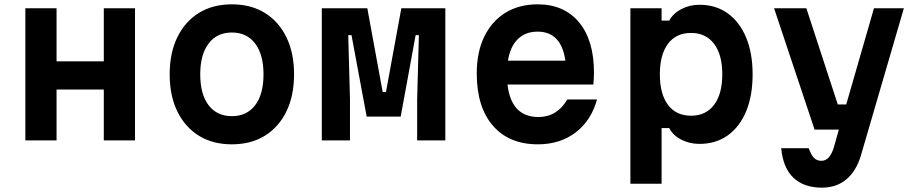

<svg xmlns="http://www.w3.org/2000/svg" viewBox="-20 -648 4240 886"><path d="M97 0V-610H241V-365H459V-610H603V0H459V-235H241V0Z M1050 18Q962 18 898 -21.5Q834 -61 798.5 -133.5Q763 -206 763 -305Q763 -404 798.5 -476.5Q834 -549 898 -588.5Q962 -628 1050 -628Q1138 -628 1202 -588.5Q1266 -549 1301.5 -476.5Q1337 -404 1337 -305Q1337 -206 1301.5 -133.5Q1266 -61 1202 -21.5Q1138 18 1050 18ZM1050 -112Q1119 -112 1157.5 -162.5Q1196 -213 1196 -305Q1196 -396 1157.5 -447Q1119 -498 1050 -498Q981 -498 942.5 -447Q904 -396 904 -305Q904 -213 942.5 -162.5Q981 -112 1050 -112Z M1465 0V-610H1675L1746 -223H1761L1832 -610H2035V0H1905V-190L1913 -486H1898L1829 -110H1672L1602 -486H1587L1595 -190V0Z M2735 -189Q2708 -91 2636 -36.5Q2564 18 2462 18Q2329 18 2254.5 -68Q2180 -154 2180 -309Q2180 -407 2214.5 -478.5Q2249 -550 2312 -589Q2375 -628 2461 -628Q2583 -628 2652 -545Q2721 -462 2721 -312Q2721 -297 2720 -283.5Q2719 -270 2718 -258H2322Q2339 -108 2465 -108Q2550 -108 2598 -189ZM2461 -502Q2404 -502 2369 -467Q2334 -432 2324 -368H2589Q2570 -502 2461 -502Z M2889 200V-610H3033V-553H3068Q3086 -586 3124 -606Q3162 -626 3208 -626Q3283 -626 3338 -586.5Q3393 -547 3423 -475Q3453 -403 3453 -305Q3453 -206 3423 -134Q3393 -62 3338 -23Q3283 16 3208 16Q3162 16 3124 -3.5Q3086 -23 3068 -57H3033V200ZM3169 -114Q3237 -114 3275 -164Q3313 -214 3313 -305Q3313 -396 3275 -446Q3237 -496 3169 -496Q3100 -496 3062.5 -446Q3025 -396 3025 -305Q3025 -214 3062.5 -164Q3100 -114 3169 -114Z M3552 -610H3701L3846 -166H3885L4013 -610H4151L3952 72Q3930 143 3884.5 180.5Q3839 218 3773 218Q3689 218 3641 172Q3593 126 3585 36H3712Q3723 67 3736 80.5Q3749 94 3771 94Q3808 94 3827 35L3851 -50H3739Z"/></svg>

Font: Martian Mono SemiBold
Style: Regular
Weight: 600
Monospace: yes
Designer: Roman Shamin
Foundry: Evil Martians
Version: Version 1.000; ttfautohint (v1.8.4.7-5d5b)